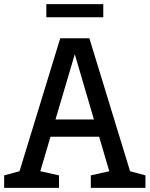

<svg xmlns="http://www.w3.org/2000/svg" viewBox="-28 -904 720 924"><path d="M66 -80 -8 -60V0H256V-60L166 -80L215 -246H449L498 -80L409 -60V0H672V-60L598 -80L402 -720H262ZM332 -643 424 -329H239ZM195 -821H469V-884H195Z"/></svg>

Font: Hermeneus One
Style: Regular
Weight: 400
Designer: Rodrigo Fuenzalida, Pablo Impallari
Foundry: Pablo Impallari, Rodrigo Fuenzalida
Version: Version 1.002